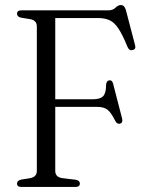

<svg xmlns="http://www.w3.org/2000/svg" viewBox="-20 -741 584 761"><path d="M409.5 -700Q427 -700 437.8 -710.5Q448.5 -721 459 -721Q473.5 -721 479 -701L515.5 -561.5Q520 -545 504.5 -542.5Q491.5 -539.5 485 -556Q465.5 -604 449 -628.5Q432.5 -653 413.5 -661.2Q394.5 -669.5 368.5 -669.5H199V-347.5H347Q377 -347.5 388.8 -359.8Q400.5 -372 400.5 -405Q402 -421 412.5 -422.5Q425 -424.5 428.5 -408.5L464 -271Q468 -254.5 456 -251Q444.5 -247.5 437 -261.5Q421 -294 406.5 -305.8Q392 -317.5 363.5 -317.5H199V-63.5Q199 -39 227 -35L280.5 -28.5Q296.5 -25.5 296.5 -13.5Q296.5 0 279 0H65Q47.5 0 47.5 -13.5Q47.5 -25 63 -29L100 -35Q126 -40 126 -63.5V-636.5Q126 -660 100 -665L63 -671Q47.5 -675 47.5 -686.5Q47.5 -700 65 -700Z"/></svg>

Font: Fraunces 72pt S050 Light
Style: Regular
Weight: 300
Version: Version 1.000; ttfautohint (v1.8.3)